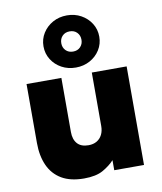

<svg xmlns="http://www.w3.org/2000/svg" viewBox="-91 -900 832 988"><g transform="rotate(-10 324.5 -406.0)"><path d="M268.5 15Q197.5 15 151.5 -12.2Q105.5 -39.5 83 -89.5Q60.5 -139.5 60.5 -207V-515H242.5V-232.5Q242.5 -193.5 262 -171.5Q281.5 -149.5 320.5 -149.5Q345.5 -149.5 363.8 -160.2Q382 -171 391.8 -190.5Q401.5 -210 401.5 -235.5V-515H583.5V0H428V-52.5Q405 -27 368.2 -6Q331.5 15 268.5 15ZM326 -554.5Q285 -554.5 252 -572.5Q219 -590.5 199.5 -621.5Q180 -652.5 180 -690.5Q180 -728.5 199.5 -759.5Q219 -790.5 252 -808.8Q285 -827 326 -827Q366.5 -827 399.5 -808.8Q432.5 -790.5 452 -759.5Q471.5 -728.5 471.5 -690.5Q471.5 -652.5 452 -621.5Q432.5 -590.5 399.5 -572.5Q366.5 -554.5 326 -554.5ZM326 -638Q349.5 -638 364 -653Q378.5 -668 378.5 -690.5Q378.5 -713.5 364 -728.5Q349.5 -743.5 326 -743.5Q302 -743.5 287.5 -728.5Q273 -713.5 273 -690.5Q273 -668 287.5 -653Q302 -638 326 -638Z"/></g></svg>

Font: Geologica ExtraBold
Style: Regular
Weight: 800
Designer: Sindre Bremnes, Frode Helland
Foundry: Monokrom Skriftforlag AS
Version: Version 1.010;gftools[0.9.28]